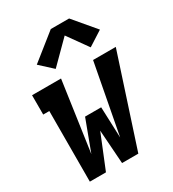

<svg xmlns="http://www.w3.org/2000/svg" viewBox="-187 -878 884 981"><g transform="rotate(-30 255.0 -387.5)"><path d="M51 0 52 -416H16V-530H187L128 -118L196 -300H291L298 -118L376 -530H510L337 0H241L227 -199L146 0ZM188 -586 115 -653 268 -775H376L484 -647L398 -592L313 -711Z"/></g></svg>

Font: Iosevka Slab Heavy
Style: Italic
Weight: 900
Italic angle: -9°
Monospace: yes
Designer: Belleve Invis
Foundry: Belleve Invis
Version: Version 11.1.0; ttfautohint (v1.8.3)